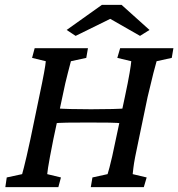

<svg xmlns="http://www.w3.org/2000/svg" viewBox="-20 -772 735 792"><path d="M195.3 -262.7 210 -325.2Q234.4 -323.2 269.5 -322.3Q304.7 -321.3 355.5 -321.3Q407.2 -321.3 443.4 -322.3Q479.5 -323.2 502.9 -325.2L490.2 -262.7Q464.8 -265.6 431.6 -266.1Q398.4 -266.6 344.7 -266.6Q291 -266.6 256.3 -266.1Q221.7 -265.6 195.3 -262.7ZM2 0 7.8 -40 71.3 -53.7Q74.2 -63.5 78.6 -81.1Q83 -98.6 89.8 -127.4Q96.7 -156.2 105.5 -198.2L141.6 -372.1Q155.3 -436.5 161.6 -471.2Q168 -505.9 168.9 -519.5L112.3 -533.2L123 -573.2H342.8L335.9 -533.2L272.5 -519.5Q269.5 -506.8 259.8 -470.7Q250 -434.6 237.3 -372.1L200.2 -198.2Q191.4 -153.3 186 -125Q180.7 -96.7 178.2 -80.1Q175.8 -63.5 174.8 -53.7L231.4 -40L220.7 0ZM354.5 0 361.3 -40 423.8 -53.7Q426.8 -63.5 431.6 -81.1Q436.5 -98.6 442.9 -127.4Q449.2 -156.2 458 -198.2L495.1 -372.1Q508.8 -436.5 514.6 -471.2Q520.5 -505.9 521.5 -519.5L463.9 -533.2L475.6 -573.2H695.3L688.5 -533.2L626 -519.5Q622.1 -506.8 612.8 -470.7Q603.5 -434.6 588.9 -372.1L552.7 -198.2Q543 -153.3 537.6 -125Q532.2 -96.7 530.3 -80.1Q528.3 -63.5 527.3 -53.7L585 -40L573.2 0ZM596.7 -648.4 557.6 -624 407.2 -710H466.8L292 -624L254.9 -648.4L400.4 -752H481.4Z"/></svg>

Font: Crimson Pro Medium
Style: Italic
Weight: 500
Italic angle: -12°
Designer: Jacques Le Bailly
Foundry: Baron von Fonthausen
Version: Version 1.003